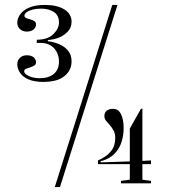

<svg xmlns="http://www.w3.org/2000/svg" viewBox="-20 -743 687 778"><path d="M157 -411Q119 -411 95 -421.5Q71 -432 60.5 -449Q50 -466 50 -483Q50 -498 60.5 -508.5Q71 -519 89 -519Q106 -519 116 -511Q126 -503 126 -491Q126 -482 119 -477.5Q112 -473 102 -470Q92 -467 85 -464Q78 -461 78 -454Q78 -447 87 -440.5Q96 -434 110 -430Q124 -426 140 -426Q177 -426 198 -443.5Q219 -461 219 -493Q219 -515 210 -532Q201 -549 185 -559Q169 -569 146 -569H129V-582Q173 -582 196 -604.5Q219 -627 219 -652Q219 -680 199 -694Q179 -708 145 -708Q127 -708 112 -704Q97 -700 88 -693.5Q79 -687 79 -679Q79 -673 86 -670Q93 -667 102.5 -664.5Q112 -662 119 -657.5Q126 -653 126 -644Q126 -632 116 -623.5Q106 -615 89 -615Q71 -615 60.5 -625.5Q50 -636 50 -651Q50 -668 61.5 -684.5Q73 -701 97.5 -712Q122 -723 162 -723Q211 -723 240.5 -705Q270 -687 270 -655Q270 -632 255.5 -616Q241 -600 219.5 -591Q198 -582 174 -581V-576Q198 -573 219.5 -564Q241 -555 255.5 -538Q270 -521 270 -495Q270 -473 260.5 -457Q251 -441 235.5 -430.5Q220 -420 199.5 -415.5Q179 -411 157 -411ZM377 -78V-93Q392 -99 406.5 -109Q421 -119 431 -132Q439 -142 443 -155.5Q447 -169 447 -183Q447 -201 440.5 -213.5Q434 -226 425 -236Q416 -246 409.5 -254Q403 -262 403 -273Q403 -287 412.5 -294.5Q422 -302 438 -302Q460 -302 470.5 -280Q481 -258 481 -224Q481 -195 473 -169.5Q465 -144 451 -128Q439 -113 422.5 -103.5Q406 -94 388 -90V-85L506 -89V-222L551 -302H557V-91L592 -93V-78H557V-15L592 -10V0H470V-10L506 -15V-78ZM202 15 435 -723H456L223 15Z"/></svg>

Font: Kalnia
Style: Regular
Weight: 400
Designer: Frida Medrano
Foundry: Frida Medrano
Version: Version 1.105